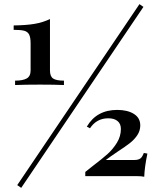

<svg xmlns="http://www.w3.org/2000/svg" viewBox="-20 -844 760 919"><path d="M45.9 0ZM81.5 55.2 62.5 42 647.5 -824.2 666.5 -811ZM286.1 -458V-437Q241.2 -439 171.4 -439Q99.1 -439 52.2 -437V-458Q89.4 -458 107.9 -468.5Q126.5 -479 126.5 -506.8V-636.2Q126.5 -665 119.4 -678.7Q112.3 -692.4 95.9 -696.8Q79.6 -701.2 45.4 -701.2V-722.2Q107.4 -723.1 146.7 -730Q186 -736.8 219.2 -752.9V-506.8Q219.2 -478.5 234.1 -468.3Q249 -458 286.1 -458ZM651.4 -243.7Q651.4 -218.3 637.2 -197Q623 -175.8 601.8 -159.2Q580.6 -142.6 544.4 -119.1Q502 -90.3 486.3 -78.1H621.6Q636.7 -78.1 645.3 -81.8Q653.8 -85.4 658.4 -92Q663.1 -98.6 668.5 -111.8L685.5 -108.9Q671.9 -43 670.4 2Q658.2 -1 632.3 -1H388.2V-21Q398.9 -30.3 428.7 -53.2Q468.8 -83.5 494.9 -106.9Q521 -130.4 539.8 -161.1Q558.6 -191.9 558.6 -226.6Q558.6 -251.5 542.7 -264.6Q526.9 -277.8 498 -277.8Q442.4 -277.8 410.6 -230L395.5 -237.8Q442.4 -317.9 541 -317.9Q590.3 -317.9 620.8 -298.8Q651.4 -279.8 651.4 -243.7Z"/></svg>

Font: TypoPRO Playfair Display
Style: Bold
Weight: 700
Designer: Claus Eggers Sørensen
Foundry: Claus Eggers Sørensen
Version: Version 1.004;PS 001.004;hotconv 1.0.70;makeotf.lib2.5.58329